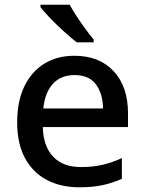

<svg xmlns="http://www.w3.org/2000/svg" viewBox="-20 -786 614 816"><path d="M296 -549Q402 -549 463 -483.5Q524 -418 524 -305V-246H162Q164 -164 206 -120Q248 -76 324 -76Q375 -76 415.5 -85.5Q456 -95 498 -114V-26Q457 -8 415.5 1Q374 10 317 10Q239 10 179.5 -21Q120 -52 86.5 -113.5Q53 -175 53 -266Q53 -356 83.5 -419Q114 -482 168.5 -515.5Q223 -549 296 -549ZM297 -467Q239 -467 205 -430Q171 -393 164 -325H418Q417 -388 387.5 -427.5Q358 -467 297 -467ZM276 -766Q288 -744 306 -716.5Q324 -689 343 -663Q362 -637 378 -618V-606H306Q283 -624 252 -652Q221 -680 193.5 -708.5Q166 -737 152 -756V-766Z"/></svg>

Font: Noto Sans Khmer UI Medium
Style: Regular
Weight: 500
Designer: Danh Hong and the Monotype Design Team
Foundry: Monotype Imaging Inc.
Version: Version 2.002; ttfautohint (v1.8.4.7-5d5b)